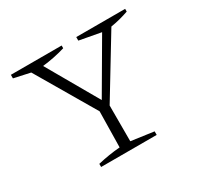

<svg xmlns="http://www.w3.org/2000/svg" viewBox="-118 -657 821 796"><g transform="rotate(-30 293.0 -259.0)"><path d="M153 0V-15Q208 -28 260 -32L263 -203L98 -484L20 -501V-518H263V-505Q210 -489 154 -483L294 -239L436 -482L333 -501V-518H567V-505Q525 -490 481 -483L311 -203V-32L419 -17V0Z"/></g></svg>

Font: Piazzolla SC ExtraLight
Style: Regular
Weight: 200
Designer: Juan Pablo del Peral
Foundry: Huerta Tipografica
Version: Version 1.330